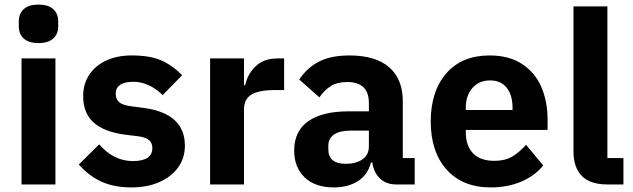

<svg xmlns="http://www.w3.org/2000/svg" viewBox="-20 -805 2763 838"><path d="M62 -690V-712Q62 -745 83.5 -765Q105 -785 148 -785Q191 -785 212.5 -765Q234 -745 234 -712V-690Q234 -657 212.5 -637Q191 -617 148 -617Q105 -617 83.5 -637Q62 -657 62 -690ZM222 0H74V-550H222Z M324 -87 413 -175Q476 -102 560 -102Q645 -102 645 -159Q645 -181 630.5 -193.5Q616 -206 585 -210L527 -217Q435 -229 389 -270Q343 -311 343 -385Q343 -438 369 -478Q395 -518 443 -540.5Q491 -563 554 -563Q634 -563 682.5 -542Q731 -521 775 -477L690 -390Q663 -417 630 -432.5Q597 -448 562 -448Q523 -448 504 -434.5Q485 -421 485 -397Q485 -373 499 -360Q513 -347 547 -342L607 -334Q787 -310 787 -169Q787 -116 758 -75Q729 -34 676 -10.5Q623 13 554 13Q478 13 423 -12Q368 -37 324 -87Z M897 0V-550H1045V-433H1050Q1061 -483 1096.5 -516.5Q1132 -550 1192 -550H1220V-412H1180Q1111 -412 1078 -392.5Q1045 -373 1045 -327V0Z M1264 -148Q1264 -233 1325.5 -276Q1387 -319 1501 -319H1590V-356Q1590 -447 1495 -447Q1452 -447 1423.5 -429Q1395 -411 1374 -380L1286 -458Q1320 -509 1372 -536Q1424 -563 1505 -563Q1619 -563 1678.5 -511.5Q1738 -460 1738 -363V-115H1790V0H1708Q1666 0 1638.5 -26Q1611 -52 1605 -96H1599Q1586 -43 1543 -15Q1500 13 1437 13Q1355 13 1309.5 -31Q1264 -75 1264 -148ZM1590 -166V-235H1511Q1463 -235 1438 -218Q1413 -201 1413 -169V-153Q1413 -90 1490 -90Q1534 -90 1562 -109.5Q1590 -129 1590 -166Z M1860 -275Q1860 -407 1928 -485Q1996 -563 2117 -563Q2202 -563 2259 -525.5Q2316 -488 2343 -424.5Q2370 -361 2370 -283V-238H2013V-228Q2013 -169 2044.5 -136Q2076 -103 2138 -103Q2183 -103 2214.5 -121Q2246 -139 2276 -173L2351 -83Q2315 -38 2255.5 -12.5Q2196 13 2122 13Q1999 13 1929.5 -64.5Q1860 -142 1860 -275ZM2013 -325H2217V-335Q2217 -390 2191.5 -422Q2166 -454 2119 -454Q2071 -454 2042 -421Q2013 -388 2013 -334Z M2630 0Q2556 0 2519.5 -37Q2483 -74 2483 -144V-777H2631V-115H2701V0Z"/></svg>

Font: IBM Plex Sans JP
Style: Bold
Weight: 700
Designer: Mike Abbink; Paul van der Laan; Pieter van Rosmalen; Wujin Sim; Yejin Wi; Jinhee Kim; Boomi Park; Yona Kim; Kichan Ma
Foundry: Sandoll Inc.
Version: Version 1.001